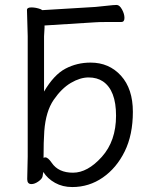

<svg xmlns="http://www.w3.org/2000/svg" viewBox="-20 -739 613 776"><path d="M160 -636V-627L158 -592V-369Q198 -437 244.5 -461.5Q291 -486 346 -486Q421 -486 469 -433Q517 -380 517 -287Q517 -194 484 -127Q451 -60 395.5 -21.5Q340 17 272 17Q233 17 202.5 0Q172 -17 155 -44L152 -26Q150 -16 135 -5.5Q120 5 107 5Q90 5 90 -15L92 -106V-593L89 -699Q89 -709 107 -709Q125 -709 144 -702Q148 -700 151 -698L366 -711Q389 -713 414.5 -716Q440 -719 451.5 -719Q463 -719 473 -701Q483 -683 483 -666.5Q483 -650 470 -650H407Q381 -650 367 -649ZM156 -101Q160 -103 163 -103Q174 -103 189 -81Q216 -41 275 -41Q334 -41 391.5 -105Q449 -169 449 -271.5Q449 -374 396 -410Q372 -426 338 -426Q304 -426 266.5 -404Q229 -382 197 -335.5Q165 -289 159 -209Q156 -167 156 -101Z"/></svg>

Font: QiushuiShotai
Style: Regular
Weight: 600
Designer: Fontworks Inc.
Foundry: Fontworks Inc.
Version: Version 1.250